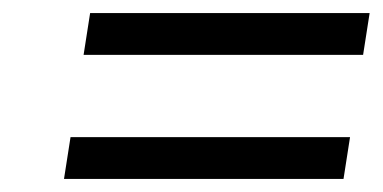

<svg xmlns="http://www.w3.org/2000/svg" viewBox="-20 -431 586 294"><path d="M516 -221H88L78 -157H506ZM546 -411H118L108 -347H536Z"/></svg>

Font: Charger Static
Style: 2Obl
Weight: 1000
Designer: Jasper
Foundry: KineticPlasma Fonts/Cannot Into Space Fonts
Version: Version 1.1